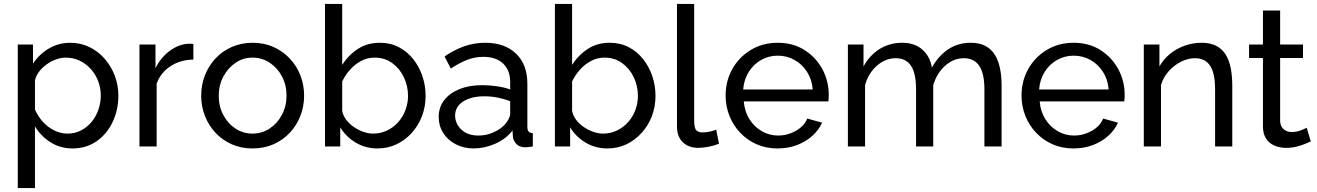

<svg xmlns="http://www.w3.org/2000/svg" viewBox="-20 -750 6742 983"><path d="M352 10Q288 10 238 -22Q188 -54 159 -103V213H71V-522H149V-424Q180 -472 230 -501.5Q280 -531 339 -531Q393 -531 438 -509Q483 -487 516 -449Q549 -411 567.5 -362.5Q586 -314 586 -261Q586 -187 556.5 -125Q527 -63 474 -26.5Q421 10 352 10ZM325 -66Q364 -66 395.5 -82.5Q427 -99 449.5 -126.5Q472 -154 484 -189Q496 -224 496 -261Q496 -300 482.5 -335Q469 -370 444.5 -397Q420 -424 387.5 -439.5Q355 -455 317 -455Q293 -455 267.5 -446Q242 -437 219 -420.5Q196 -404 180 -383Q164 -362 159 -338V-189Q174 -155 199 -127Q224 -99 257 -82.5Q290 -66 325 -66Z M970 -445Q904 -444 853.5 -411.5Q803 -379 782 -322V0H694V-522H776V-401Q803 -455 847.5 -488.5Q892 -522 941 -526Q951 -526 958 -526Q965 -526 970 -525Z M1273 10Q1214 10 1166 -11.5Q1118 -33 1083 -70.5Q1048 -108 1029 -157Q1010 -206 1010 -260Q1010 -315 1029 -364Q1048 -413 1083 -450.5Q1118 -488 1166.5 -509.5Q1215 -531 1274 -531Q1332 -531 1380 -509.5Q1428 -488 1463.5 -450.5Q1499 -413 1518 -364Q1537 -315 1537 -260Q1537 -206 1518 -157Q1499 -108 1464 -70.5Q1429 -33 1380.5 -11.5Q1332 10 1273 10ZM1100 -259Q1100 -205 1123.5 -161Q1147 -117 1186 -91.5Q1225 -66 1273 -66Q1321 -66 1360.5 -92Q1400 -118 1423.5 -162.5Q1447 -207 1447 -261Q1447 -315 1423.5 -359Q1400 -403 1360.5 -429Q1321 -455 1273 -455Q1225 -455 1186 -428.5Q1147 -402 1123.5 -358Q1100 -314 1100 -259Z M1912 10Q1851 10 1801 -20Q1751 -50 1722 -98V0H1644V-730H1732V-418Q1765 -469 1813 -500Q1861 -531 1925 -531Q1979 -531 2022 -508.5Q2065 -486 2095.5 -447.5Q2126 -409 2142.5 -360.5Q2159 -312 2159 -259Q2159 -204 2140.5 -155.5Q2122 -107 2088 -69.5Q2054 -32 2009.5 -11Q1965 10 1912 10ZM1890 -66Q1929 -66 1962 -82Q1995 -98 2019 -125Q2043 -152 2056 -187Q2069 -222 2069 -259Q2069 -310 2047.5 -355Q2026 -400 1987.5 -427.5Q1949 -455 1898 -455Q1861 -455 1829 -438Q1797 -421 1772.5 -393.5Q1748 -366 1732 -333V-182Q1737 -157 1753 -136Q1769 -115 1792 -99.5Q1815 -84 1840.5 -75Q1866 -66 1890 -66Z M2226 -151Q2226 -201 2254.5 -237.5Q2283 -274 2333 -294Q2383 -314 2449 -314Q2484 -314 2523 -308.5Q2562 -303 2592 -292V-330Q2592 -390 2556 -424.5Q2520 -459 2454 -459Q2411 -459 2371.5 -443.5Q2332 -428 2288 -399L2256 -461Q2307 -496 2358 -513.5Q2409 -531 2464 -531Q2564 -531 2622 -475.5Q2680 -420 2680 -321V-100Q2680 -84 2686.5 -76.5Q2693 -69 2708 -68V0Q2695 2 2685.5 3Q2676 4 2670 4Q2639 4 2623.5 -13Q2608 -30 2606 -49L2604 -82Q2570 -38 2515 -14Q2460 10 2406 10Q2354 10 2313 -11.5Q2272 -33 2249 -69.5Q2226 -106 2226 -151ZM2566 -114Q2578 -128 2585 -142.5Q2592 -157 2592 -167V-232Q2561 -244 2527 -250.5Q2493 -257 2460 -257Q2393 -257 2351.5 -230.5Q2310 -204 2310 -158Q2310 -133 2323.5 -109.5Q2337 -86 2363.5 -71Q2390 -56 2429 -56Q2470 -56 2507 -72.5Q2544 -89 2566 -114Z M3089 10Q3028 10 2978 -20Q2928 -50 2899 -98V0H2821V-730H2909V-418Q2942 -469 2990 -500Q3038 -531 3102 -531Q3156 -531 3199 -508.5Q3242 -486 3272.5 -447.5Q3303 -409 3319.5 -360.5Q3336 -312 3336 -259Q3336 -204 3317.5 -155.5Q3299 -107 3265 -69.5Q3231 -32 3186.5 -11Q3142 10 3089 10ZM3067 -66Q3106 -66 3139 -82Q3172 -98 3196 -125Q3220 -152 3233 -187Q3246 -222 3246 -259Q3246 -310 3224.5 -355Q3203 -400 3164.5 -427.5Q3126 -455 3075 -455Q3038 -455 3006 -438Q2974 -421 2949.5 -393.5Q2925 -366 2909 -333V-182Q2914 -157 2930 -136Q2946 -115 2969 -99.5Q2992 -84 3017.5 -75Q3043 -66 3067 -66Z M3446 -730H3534V-135Q3534 -92 3546 -82Q3558 -72 3575 -72Q3596 -72 3615 -76.5Q3634 -81 3647 -86L3661 -14Q3639 -5 3609 1Q3579 7 3556 7Q3505 7 3475.5 -22Q3446 -51 3446 -103Z M3961 10Q3902 10 3853.5 -11.5Q3805 -33 3769.5 -70.5Q3734 -108 3714.5 -157Q3695 -206 3695 -261Q3695 -335 3729 -396Q3763 -457 3823.5 -494Q3884 -531 3962 -531Q4041 -531 4099.5 -493.5Q4158 -456 4190.5 -395.5Q4223 -335 4223 -265Q4223 -255 4222.5 -245.5Q4222 -236 4221 -231H3788Q3792 -180 3816.5 -140.5Q3841 -101 3880 -78.5Q3919 -56 3964 -56Q4012 -56 4054.5 -80Q4097 -104 4113 -143L4189 -122Q4172 -84 4138.5 -54Q4105 -24 4059.5 -7Q4014 10 3961 10ZM3785 -292H4141Q4137 -343 4112 -382Q4087 -421 4048 -443Q4009 -465 3962 -465Q3916 -465 3877 -443Q3838 -421 3813.5 -382Q3789 -343 3785 -292Z M5108 0H5020V-292Q5020 -374 4993.5 -413Q4967 -452 4915 -452Q4862 -452 4819 -413.5Q4776 -375 4758 -314V0H4670V-292Q4670 -375 4644 -413.5Q4618 -452 4566 -452Q4514 -452 4470.5 -414.5Q4427 -377 4409 -315V0H4321V-522H4401V-410Q4433 -468 4484 -499.5Q4535 -531 4599 -531Q4664 -531 4703 -495.5Q4742 -460 4751 -404Q4786 -466 4836 -498.5Q4886 -531 4950 -531Q4995 -531 5025.5 -514.5Q5056 -498 5074 -468.5Q5092 -439 5100 -399Q5108 -359 5108 -312Z M5476 10Q5417 10 5368.5 -11.5Q5320 -33 5284.5 -70.5Q5249 -108 5229.5 -157Q5210 -206 5210 -261Q5210 -335 5244 -396Q5278 -457 5338.5 -494Q5399 -531 5477 -531Q5556 -531 5614.5 -493.5Q5673 -456 5705.5 -395.5Q5738 -335 5738 -265Q5738 -255 5737.5 -245.5Q5737 -236 5736 -231H5303Q5307 -180 5331.5 -140.5Q5356 -101 5395 -78.5Q5434 -56 5479 -56Q5527 -56 5569.5 -80Q5612 -104 5628 -143L5704 -122Q5687 -84 5653.5 -54Q5620 -24 5574.5 -7Q5529 10 5476 10ZM5300 -292H5656Q5652 -343 5627 -382Q5602 -421 5563 -443Q5524 -465 5477 -465Q5431 -465 5392 -443Q5353 -421 5328.5 -382Q5304 -343 5300 -292Z M6289 0H6201V-292Q6201 -375 6175.5 -413.5Q6150 -452 6098 -452Q6062 -452 6026.5 -434Q5991 -416 5963.5 -385.5Q5936 -355 5924 -315V0H5836V-522H5916V-410Q5937 -447 5970 -474Q6003 -501 6045 -516Q6087 -531 6133 -531Q6178 -531 6208.5 -514.5Q6239 -498 6256.5 -468.5Q6274 -439 6281.5 -399Q6289 -359 6289 -312Z M6691 -26Q6680 -21 6661 -13Q6642 -5 6617 1Q6592 7 6564 7Q6532 7 6505 -4.5Q6478 -16 6462 -40.5Q6446 -65 6446 -102V-453H6375V-522H6446V-696H6534V-522H6651V-453H6534V-129Q6536 -101 6553 -87.5Q6570 -74 6593 -74Q6619 -74 6641 -83Q6663 -92 6670 -96Z"/></svg>

Font: Raleway Thin Medium
Style: Regular
Weight: 500
Version: Version 4.026